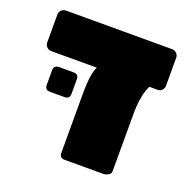

<svg xmlns="http://www.w3.org/2000/svg" viewBox="-106 -675 772 779"><g transform="rotate(20 279.5 -285.5)"><path d="M252 0Q230 0 230 -22V-286Q230 -354 243.5 -388.5Q257 -423 294 -423H507Q482 -423 466.5 -379Q451 -335 451 -272V-22Q451 -12 440 -6Q429 0 419 0ZM50 -396Q39 -396 31 -404Q23 -412 23 -423V-544Q23 -555 31 -563Q39 -571 50 -571H509Q520 -571 528 -563Q536 -555 536 -544V-423Q536 -413 529 -404.5Q522 -396 509 -396ZM102 -239Q80 -239 80 -261V-324Q80 -346 102 -346H165Q187 -346 187 -324V-261Q187 -239 165 -239Z"/></g></svg>

Font: Rubik Black
Style: Regular
Weight: 900
Designer: Hubert and Fischer
Foundry: Hubert and Fischer
Version: Version 2.300;gftools[0.9.30]